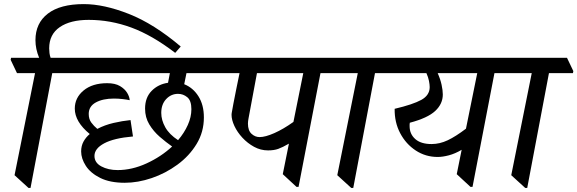

<svg xmlns="http://www.w3.org/2000/svg" viewBox="-20 -902 2818 937"><path d="M129 15H119L51 -47L151 -545H63L32 -610L34 -620H171Q153 -663 153 -706Q153 -789 213.5 -835.5Q274 -882 389 -882Q487 -882 609 -834Q731 -786 862 -675L835 -644Q723 -730 621 -767.5Q519 -805 413 -805Q323 -805 271.5 -769.5Q220 -734 220 -666Q220 -655 221.5 -643Q223 -631 227 -620H323L354 -555L352 -545H235Z M589 -10Q517 -10 469.5 -33.5Q422 -57 399 -92.5Q376 -128 376 -163Q376 -190 387.5 -211Q399 -232 418 -248Q345 -308 345 -372Q345 -425 388 -460.5Q431 -496 503 -496Q542 -496 565.5 -482Q589 -468 600.5 -449Q612 -430 613 -413Q600 -416 578.5 -418.5Q557 -421 536 -421Q482 -421 447.5 -402Q413 -383 413 -346Q413 -321 425.5 -304Q438 -287 455 -273Q491 -292 534 -302Q577 -312 617 -316L629 -236Q536 -228 488.5 -202.5Q441 -177 441 -141Q441 -108 474.5 -90Q508 -72 554 -72Q624 -72 695 -104.5Q766 -137 820 -187Q790 -208 759.5 -234.5Q729 -261 708.5 -295Q688 -329 688 -372Q688 -426 720 -458.5Q752 -491 800 -498L809 -545H330L299 -610L301 -620H1074L1105 -555L1103 -545H890L879 -491Q922 -474 948.5 -432Q975 -390 975 -329Q975 -258 939.5 -199.5Q904 -141 846 -98.5Q788 -56 720.5 -33Q653 -10 589 -10ZM849 -218Q879 -253 896.5 -292Q914 -331 914 -369Q914 -411 894 -427.5Q874 -444 849 -444Q815 -444 791 -418.5Q767 -393 767 -351Q767 -316 786.5 -281Q806 -246 849 -218Z M1437 10H1427L1360 -52L1390 -201Q1359 -183 1338 -175.5Q1317 -168 1288 -168Q1252 -168 1220 -185.5Q1188 -203 1163 -230Q1138 -257 1124 -287Q1110 -317 1110 -342Q1110 -348 1112.5 -360Q1115 -372 1119 -396Q1125 -428 1133 -467Q1141 -506 1149 -545H1081L1050 -610L1052 -620H1631L1662 -555L1660 -545H1544ZM1460 -545H1234L1193 -325Q1190 -310 1190 -299Q1190 -265 1207.5 -249Q1225 -233 1247 -233Q1275 -233 1319 -252.5Q1363 -272 1412 -307Z M1927 -545H1810L1704 15H1694L1626 -47L1726 -545H1638L1607 -610L1609 -620H1898L1929 -555Z M2116 -136Q2057 -136 2009 -167.5Q1961 -199 1933 -252Q1905 -305 1906 -371Q1995 -392 2036 -414.5Q2077 -437 2077 -477Q2077 -489 2073.5 -507Q2070 -525 2061 -545H1905L1874 -610L1876 -620H2480L2511 -555L2509 -545H2393L2286 10H2276L2209 -52L2233 -171Q2201 -152 2170.5 -144Q2140 -136 2116 -136ZM2309 -545H2116Q2129 -516 2135 -488.5Q2141 -461 2141 -441Q2141 -395 2104 -360.5Q2067 -326 1980 -303Q1979 -299 1979 -295Q1979 -291 1979 -286Q1979 -248 2006.5 -223.5Q2034 -199 2086 -199Q2126 -199 2165 -217.5Q2204 -236 2254 -274Z M2776 -545H2659L2553 15H2543L2475 -47L2575 -545H2487L2456 -610L2458 -620H2747L2778 -555Z"/></svg>

Font: Tiro Devanagari Marathi
Style: Italic
Weight: 400
Italic angle: -11°
Designer: Devanagari: John Hudson & Fiona Ross, assisted by Paul Hanslow. Latin: John Hudson with Paul Hanslow, assisted by Kaja S
Foundry: Tiro Typeworks Ltd.
Version: Version 1.52